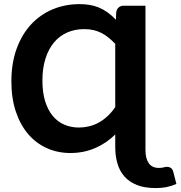

<svg xmlns="http://www.w3.org/2000/svg" viewBox="-20 -754 896 953"><path d="M552 -536.5Q535.5 -553.5 518.8 -567.2Q502 -581 483.8 -590.2Q465.5 -599.5 444.5 -604.5Q423.5 -609.5 398.5 -609.5Q352 -609.5 313.8 -592.8Q275.5 -576 248.2 -543.5Q221 -511 205.8 -463.5Q190.5 -416 190.5 -354Q190.5 -295.5 204 -251.8Q217.5 -208 241.5 -179Q265.5 -150 298.8 -135.5Q332 -121 371.5 -121Q396.5 -121 421.2 -126.8Q446 -132.5 469 -145Q492 -157.5 513 -176.8Q534 -196 552 -222.5ZM855.5 159Q830 170 806 174.8Q782 179.5 752.5 179.5Q697.5 179.5 659.5 164.2Q621.5 149 597.5 121.8Q573.5 94.5 562.8 57.2Q552 20 552 -24.5V-86.5Q507.5 -42.5 451 -18.5Q394.5 5.5 330 5.5Q266 5.5 212.2 -18.8Q158.5 -43 119.5 -88.8Q80.5 -134.5 58.5 -200.5Q36.5 -266.5 36.5 -349.5Q36.5 -440 62.2 -511.2Q88 -582.5 133.5 -632Q179 -681.5 241 -707.5Q303 -733.5 375 -733.5Q400.5 -733.5 424 -729.8Q447.5 -726 469.8 -717Q492 -708 513.2 -693Q534.5 -678 555.5 -656L556.5 -688.5Q557.5 -706 567.5 -715.8Q577.5 -725.5 592.5 -725.5H702V-8.5Q702 31.5 718 55.5Q734 79.5 769 79.5Q782.5 79.5 792.2 76.8Q802 74 810.5 74Q818.5 74 827.2 79Q836 84 840.5 100Z"/></svg>

Font: Lato 2
Style: Regular
Weight: 800
Designer: Lukasz Dziedzic with Adam Twardoch and Botio Nikoltchev
Foundry: tyPoland Lukasz Dziedzic
Version: Version 2.015; 2015-08-06; http://www.latofonts.com/